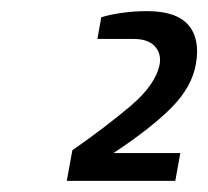

<svg xmlns="http://www.w3.org/2000/svg" viewBox="-20 -725 374 345"><path d="M100 -400 110 -455Q169 -496 214.5 -534.5Q260 -573 267 -610Q270 -629 258 -642Q246 -655 220 -655H155L162 -694Q178 -699 200 -702Q222 -705 244 -705Q297 -705 318.5 -680Q340 -655 332 -610Q325 -569 288.5 -532Q252 -495 184 -450H304L295 -400Z"/></svg>

Font: Cuprum
Style: Italic
Weight: 400
Italic angle: -10°
Designer: Jovanny Lemonad
Foundry: Jovanny Lemonad
Version: Version 3.000